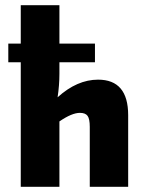

<svg xmlns="http://www.w3.org/2000/svg" viewBox="-20 -720 542 740"><path d="M358 -413Q474 -413 474 -276V0H326V-231Q326 -262 317.5 -273.5Q309 -285 288 -285Q257 -285 209 -252V0H60V-480H12V-552H60V-700H209V-552H346V-480H209V-435Q209 -392 202 -345Q277 -413 358 -413Z"/></svg>

Font: exo2condensed_b
Style: Bold
Weight: 700
Width: 3
Designer: Natanael Gama
Version: Version 1.001;PS 001.001;hotconv 1.0.70;makeotf.lib2.5.58329